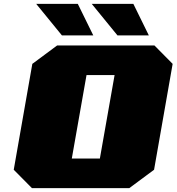

<svg xmlns="http://www.w3.org/2000/svg" viewBox="-20 -972 912 992"><path d="M300 -789 167 -952H382L462 -789ZM587 -789 454 -952H669L749 -789ZM145 0 51 -95 147 -642 275 -737H778L872 -642L776 -95L648 0ZM351 -153H496L572 -584H427Z"/></svg>

Font: Tomorrow ExtraBold
Style: Italic
Weight: 800
Italic angle: -10°
Designer: Tony de Marco, Monica Rizzolli
Foundry: Just in Type
Version: Version 2.002